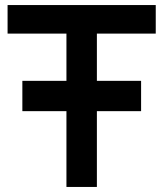

<svg xmlns="http://www.w3.org/2000/svg" viewBox="-20 -740 646 760"><path d="M596.5 -720H10V-607H243V-420H68.5V-300H243V0H363.5V-300H538.5V-420H363.5V-607H596.5Z"/></svg>

Font: Hauora
Style: Bold
Weight: 700
Designer: Wayne Shih
Foundry: WCYS
Version: Version 1.001;hotconv 1.0.109;makeotfexe 2.5.65596